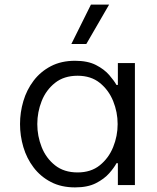

<svg xmlns="http://www.w3.org/2000/svg" viewBox="-20 -804 681 834"><path d="M355 -613H290L375 -784H454ZM306 -540Q361 -540 397 -521.5Q433 -503 454.5 -478Q476 -453 486 -435H492V-530H566V0H492V-95H486Q476 -76 454.5 -51.5Q433 -27 397 -8.5Q361 10 306 10Q246 10 201 -13.5Q156 -37 126 -76.5Q96 -116 81.5 -165Q67 -214 67 -265Q67 -316 81.5 -365Q96 -414 126 -453.5Q156 -493 201 -516.5Q246 -540 306 -540ZM317 -475Q258 -475 219 -444Q180 -413 161 -365Q142 -317 142 -265Q142 -213 161 -165Q180 -117 219 -86Q258 -55 317 -55Q375 -55 413.5 -86Q452 -117 471.5 -165Q491 -213 491 -265Q491 -317 471.5 -365Q452 -413 413.5 -444Q375 -475 317 -475Z"/></svg>

Font: Be Vietnam Pro Light
Style: Regular
Weight: 300
Designer: Lam Bao, Tony Le, Vietanh Nguyen
Foundry: Yellow Type Foundry
Version: Version 1.002; ttfautohint (v1.8.3)